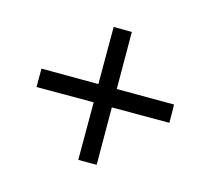

<svg xmlns="http://www.w3.org/2000/svg" viewBox="-87 -675 733 670"><g transform="rotate(-30 280.0 -340.5)"><path d="M87 -194 234 -341 88 -487 135 -534 280 -388 426 -534 472 -487 327 -341 473 -194 427 -147 280 -294 134 -147Z"/></g></svg>

Font: Roboto Serif 20pt
Style: Regular
Weight: 400
Designer: Greg Gazdowicz
Foundry: Commercial Type
Version: Version 1.008